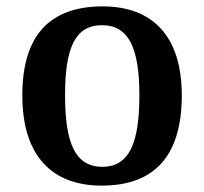

<svg xmlns="http://www.w3.org/2000/svg" viewBox="-20 -569 640 602"><path d="M299 13C463 13 550 -79 550 -270C550 -458 456 -549 302 -549C136 -549 50 -458 50 -270C50 -79 144 13 299 13ZM301 -46C215 -46 184 -122 184 -270C184 -416 214 -490 300 -490C385 -490 417 -416 417 -270C417 -122 386 -46 301 -46Z"/></svg>

Font: Noto Serif Georgian SemiBold
Style: Regular
Weight: 600
Designer: Monotype Design Team, Akaki Razmadze
Foundry: Google LLC
Version: Version 2.003